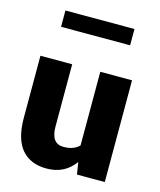

<svg xmlns="http://www.w3.org/2000/svg" viewBox="-108 -779 724 867"><g transform="rotate(15 254.0 -345.5)"><path d="M191.4 10.3Q115.7 10.3 74.7 -37.8Q33.7 -85.9 33.7 -184.6V-474.6H182.1V-183.6Q182.1 -104 240.2 -104Q288.1 -104 313.5 -130.4V-474.6H461.9V1H332L322.8 -55.2Q275.4 10.3 191.4 10.3ZM412.6 -701.2V-625H89.8V-701.2Z"/></g></svg>

Font: Yantramanav Black
Style: Regular
Weight: 900
Version: Version 1.001;PS 1.0;hotconv 1.0.72;makeotf.lib2.5.5900; ttf